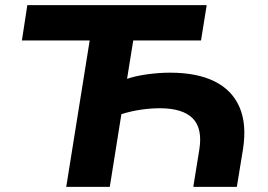

<svg xmlns="http://www.w3.org/2000/svg" viewBox="-20 -725 1038 745"><path d="M237 0 328 -568H65L86 -705H782L760 -568H497L473 -419Q504 -430 550 -436.5Q596 -443 640 -443Q744 -443 812 -409.5Q880 -376 909 -310Q938 -244 923 -147L899 0H730L753 -142Q767 -226 728 -265.5Q689 -305 600 -305Q566 -305 527.5 -299.5Q489 -294 451 -282L406 0Z"/></svg>

Font: Nunito Sans 10pt SemiExpanded ExtraBold
Style: Italic
Weight: 800
Width: 6
Italic angle: -9°
Designer: Vernon Adams
Foundry: Vernon Adams
Version: Version 3.101;gftools[0.9.27]